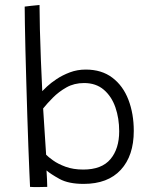

<svg xmlns="http://www.w3.org/2000/svg" viewBox="-20 -740 640 770"><path d="M100.5 9.5Q99.5 -8 97.8 -50Q96 -92 93.8 -150.5Q91.5 -209 89.5 -275.8Q87.5 -342.5 85.5 -410.2Q83.5 -478 82 -538.5Q80.5 -599 79.8 -645Q79 -691 79 -713.5Q85.5 -714.5 103.5 -716.5Q121.5 -718.5 138.5 -720Q138.5 -680.5 140 -622.2Q141.5 -564 144 -499.2Q146.5 -434.5 149.5 -374.5Q154 -379.5 169 -393.5Q184 -407.5 207.2 -423Q230.5 -438.5 260.2 -449.8Q290 -461 324 -461Q387.5 -461 430.5 -428.5Q473.5 -396 495 -340Q516.5 -284 516.5 -215Q516.5 -115.5 464.5 -59Q412.5 -2.5 315.5 -2.5Q254.5 -2.5 218.5 -22.5Q182.5 -42.5 166.5 -56.5Q167.5 -42 168.5 -21.5Q169.5 -1 169.5 9.5Q157.5 10 135.2 10.2Q113 10.5 100.5 9.5ZM165 -119.5Q173 -111 192.8 -96.8Q212.5 -82.5 243.2 -71.2Q274 -60 314 -60Q388 -60 423 -101.8Q458 -143.5 458 -213.5Q458 -265.5 442.8 -309.5Q427.5 -353.5 396.2 -380.2Q365 -407 317 -407Q277.5 -407 246.5 -389.5Q215.5 -372 192 -348.2Q168.5 -324.5 153 -305Q153.5 -297.5 155.2 -270.8Q157 -244 159 -211.5Q161 -179 162.8 -152.8Q164.5 -126.5 165 -119.5Z"/></svg>

Font: Grandstander ExtraLight
Style: Regular
Weight: 200
Designer: Tyler Finck
Foundry: Etcetera Type Co
Version: Version 1.200; ttfautohint (v1.8.3)